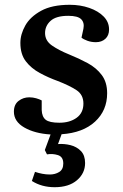

<svg xmlns="http://www.w3.org/2000/svg" viewBox="-20 -547 513 801"><path d="M208 234Q154 234 113 208L126 170Q141 175 156.5 178Q172 181 188 181Q210 181 227 170.5Q244 160 244 135Q244 107 221.5 100Q199 93 176 97L167 79L191 14Q125 10 81.5 -15Q38 -40 38 -81Q38 -111 57.5 -126Q77 -141 102 -141Q117 -141 131 -137Q145 -133 154 -128V-88Q155 -60 170.5 -47.5Q186 -35 228 -35Q271 -35 299.5 -55.5Q328 -76 328 -115Q328 -152 299 -171Q270 -190 221 -209Q182 -223 146 -242.5Q110 -262 87.5 -291.5Q65 -321 65 -368Q65 -404 85.5 -440.5Q106 -477 151.5 -502Q197 -527 271 -527Q315 -527 352.5 -514Q390 -501 412.5 -478Q435 -455 435 -424Q435 -399 419.5 -385Q404 -371 380 -371Q361 -371 344.5 -377Q328 -383 320 -390L328 -427Q333 -452 319 -466.5Q305 -481 265 -481Q214 -481 191 -460Q168 -439 168 -409Q168 -377 197 -357Q226 -337 268 -320Q310 -303 346 -283.5Q382 -264 404.5 -234Q427 -204 427 -158Q427 -86 376.5 -39.5Q326 7 237 13L222 54Q248 52 274 58.5Q300 65 317.5 83Q335 101 335 133Q335 176 301 205Q267 234 208 234Z"/></svg>

Font: Literata 36pt SemiBold
Style: Italic
Weight: 600
Italic angle: -2°
Designer: Latin by Veronika Burian and Jose Scaglione. Greek by Irene Vlachou. Cyrillic by Vera Evstafieva
Foundry: TypeTogether
Version: Version 3.002